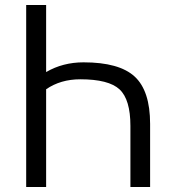

<svg xmlns="http://www.w3.org/2000/svg" viewBox="-20 -750 697 770"><path d="M503 -245Q503 -351 459.5 -391.5Q416 -432 302 -432Q223 -432 165 -392V0H85V-730H165V-461Q232 -500 315 -500Q458 -500 520 -443Q582 -386 582 -253V0H503Z"/></svg>

Font: M PLUS 1p
Style: Regular
Weight: 400
Version: Version 1.062